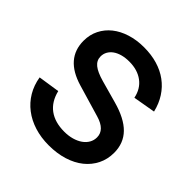

<svg xmlns="http://www.w3.org/2000/svg" viewBox="-197 -885 1051 1051"><g transform="rotate(45 329.0 -359.5)"><path d="M336.5 15Q276.5 15 225.5 -1Q174.5 -17 135.8 -46.8Q97 -76.5 72 -118.5Q47 -160.5 38.5 -213L163.5 -232Q179.5 -165.5 225.2 -131.8Q271 -98 344 -98Q376.5 -98 403.8 -105.8Q431 -113.5 451 -127.5Q471 -141.5 482 -160.8Q493 -180 493 -203Q493 -261 413 -284.5L227 -339.5Q66.5 -387 66.5 -525Q66.5 -572 85.8 -610.5Q105 -649 139.5 -676.5Q174 -704 221.8 -719Q269.5 -734 326.5 -734Q383 -734 430.2 -720Q477.5 -706 514.2 -679Q551 -652 576.2 -613Q601.5 -574 613.5 -523.5L484 -501Q472.5 -558.5 430.5 -590Q388.5 -621.5 324.5 -621.5Q294.5 -621.5 270 -614.8Q245.5 -608 228.5 -595.8Q211.5 -583.5 202.2 -566.8Q193 -550 193 -530Q193 -499.5 218 -479Q243 -458.5 298.5 -443L426 -407.5Q524 -380.5 571.5 -332Q619 -283.5 619 -209.5Q619 -159.5 598.5 -118.2Q578 -77 541 -47.2Q504 -17.5 451.8 -1.2Q399.5 15 336.5 15Z"/></g></svg>

Font: Vela Sans Bd
Style: Bold
Weight: 700
Designer: Principal design: Mikhail Sharanda - project Manrope.
Design modification: Ravid Balaliev
Foundry: Mikhail Sharanda
Version: Version 1.001